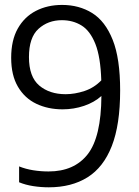

<svg xmlns="http://www.w3.org/2000/svg" viewBox="-20 -770 579 799"><path d="M238.5 -749.5Q309 -749.5 363.5 -715.8Q418 -682 449 -604.2Q480 -526.5 480 -393.5Q480 -251 445.2 -162.2Q410.5 -73.5 344 -32Q277.5 9.5 183 9.5Q150.5 9.5 118.2 4.5Q86 -0.5 59.5 -11.5V-77.5Q87 -66.5 118.2 -61.5Q149.5 -56.5 182 -56.5Q289 -56.5 345 -128.2Q401 -200 402 -370.5Q372.5 -344 329.8 -329.5Q287 -315 240.5 -315Q180 -315 131.5 -338Q83 -361 54.8 -408.8Q26.5 -456.5 26.5 -529.5Q26.5 -602.5 54 -651.2Q81.5 -700 129.5 -724.8Q177.5 -749.5 238.5 -749.5ZM253 -378Q291 -378 331.2 -391.2Q371.5 -404.5 401.5 -435.5Q398.5 -533 376.8 -587.5Q355 -642 319.2 -664Q283.5 -686 237.5 -686Q180 -686 140.2 -650Q100.5 -614 100.5 -532.5Q100.5 -450.5 143.2 -414.2Q186 -378 253 -378Z"/></svg>

Font: Encode Sans SmCnd
Style: Regular
Weight: 400
Width: 4
Designer: Multiple Designers
Foundry: Impallari Type
Version: Version 3.002; ttfautohint (v1.8.3) -l 8 -r 50 -G 200 -x 14 